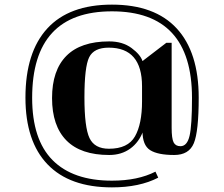

<svg xmlns="http://www.w3.org/2000/svg" viewBox="-20 -790 970 830"><path d="M451 -147Q389 -147 367 -193Q345 -239 345 -369Q345 -501 365.5 -542.5Q386 -584 450 -584Q594 -584 594 -417V-352Q594 -254 563.5 -200.5Q533 -147 451 -147ZM810 -367Q810 -248 799.5 -203Q789 -158 760 -158Q739 -158 730.5 -174.5Q722 -191 722 -238V-605H699L596 -526Q587 -554 548.5 -582.5Q510 -611 452 -611Q329 -611 267 -548.5Q205 -486 205 -366Q205 -246 267 -183Q329 -120 452 -120Q505 -120 543 -147.5Q581 -175 599 -224L596 -223Q596 -162 629 -141Q662 -120 733 -120Q797 -120 818 -171Q839 -222 839 -368Q839 -564 744 -667Q649 -770 464 -770Q279 -770 184.5 -667Q90 -564 90 -368Q90 -179 185.5 -79.5Q281 20 464 20Q583 20 664 -22L652 -48Q576 -9 464 -9Q295 -9 207 -98Q119 -187 119 -367Q119 -741 464 -741Q810 -741 810 -367Z"/></svg>

Font: Solide Mirage
Style: Etroit
Weight: 400
Designer: Jérémy Landes
Foundry: Velvetyne Type Foundry
Version: Version 1.1